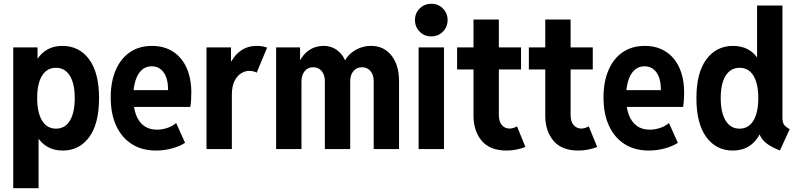

<svg xmlns="http://www.w3.org/2000/svg" viewBox="-20 -781 4185 1006"><path d="M49.3 205.1V-532.7H176.8V-474.1H192.9L171.9 -411.6V-115.7L202.6 -52.7H182.1V205.1ZM309.1 7.8Q219.7 7.8 174.3 -66.2Q128.9 -140.1 128.9 -268.6Q128.9 -396 173.8 -468.3Q218.8 -540.5 307.1 -540.5Q395 -540.5 447 -470.2Q499 -399.9 499 -267.1Q499 -132.8 447.3 -62.5Q395.5 7.8 309.1 7.8ZM273.4 -106.9Q321.3 -106.9 346.4 -149.2Q371.6 -191.4 371.6 -267.1Q371.6 -342.8 345.9 -384.3Q320.3 -425.8 272.9 -425.8Q226.1 -425.8 200.4 -384.5Q174.8 -343.3 174.8 -267.6Q174.8 -190.4 200.7 -148.7Q226.6 -106.9 273.4 -106.9Z M797.9 7.8Q724.1 7.8 670.9 -25.9Q617.7 -59.6 588.9 -121.8Q560.1 -184.1 560.1 -271Q560.1 -352.1 585.9 -412.8Q611.8 -473.6 660.2 -507.1Q708.5 -540.5 776.4 -540.5Q839.8 -540.5 886.2 -510.7Q932.6 -481 957.5 -425.8Q982.4 -370.6 982.4 -295.4Q982.4 -273.4 981 -253.4Q979.5 -233.4 977.1 -220.7H664.6V-308.6H860.8Q860.8 -368.7 837.9 -401.1Q814.9 -433.6 774.9 -433.6Q743.2 -433.6 721.7 -413.3Q700.2 -393.1 689.2 -356.7Q678.2 -320.3 678.2 -272.5Q678.2 -218.8 692.4 -180.4Q706.5 -142.1 734.1 -121.8Q761.7 -101.6 802.2 -101.6Q830.6 -101.6 858.4 -111.3Q886.2 -121.1 902.8 -136.7L949.7 -32.7Q921.4 -14.2 880.6 -3.2Q839.8 7.8 797.9 7.8Z M1062 0V-532.7H1190.4V-460.4H1205.1L1176.8 -424.8Q1186 -452.6 1205.3 -479.5Q1224.6 -506.3 1254.4 -523.4Q1284.2 -540.5 1325.2 -540.5Q1342.3 -540.5 1357.9 -537.6Q1373.5 -534.7 1379.4 -531.2L1324.7 -399.9Q1320.8 -403.8 1309.1 -406.7Q1297.4 -409.7 1285.6 -409.7Q1264.6 -409.7 1243.7 -397Q1222.7 -384.3 1208.7 -356.4Q1194.8 -328.6 1194.8 -283.7V0Z M1426.8 0V-532.7H1552.2V-467.8H1571.3L1539.6 -427.7Q1550.8 -477.5 1587.6 -509Q1624.5 -540.5 1676.3 -540.5Q1719.2 -540.5 1751.7 -513.7Q1784.2 -486.8 1794.9 -442.9L1774.9 -465.3H1798.8L1778.3 -442.9Q1794.4 -487.8 1835 -514.2Q1875.5 -540.5 1924.8 -540.5Q1991.2 -540.5 2031 -490.2Q2070.8 -439.9 2070.8 -356.9V0H1938V-356Q1938 -388.7 1921.1 -408.7Q1904.3 -428.7 1876.5 -428.7Q1848.6 -428.7 1831.8 -408.4Q1814.9 -388.2 1814.9 -356V0H1682.1V-356Q1682.1 -388.7 1665.5 -408.7Q1648.9 -428.7 1620.6 -428.7Q1593.3 -428.7 1576.4 -408.2Q1559.6 -387.7 1559.6 -355V0Z M2173.3 0V-532.7H2306.2V0ZM2239.7 -590.3Q2203.6 -590.3 2179 -615Q2154.3 -639.6 2154.3 -675.8Q2154.3 -711.9 2179 -736.6Q2203.6 -761.2 2239.7 -761.2Q2275.9 -761.2 2300.5 -736.6Q2325.2 -711.9 2325.2 -675.8Q2325.2 -639.6 2300.5 -615Q2275.9 -590.3 2239.7 -590.3Z M2634.3 7.8Q2546.9 7.8 2503.9 -43.5Q2460.9 -94.7 2460.9 -175.3V-678.7H2593.8V-178.7Q2593.8 -144 2609.6 -125.7Q2625.5 -107.4 2649.9 -107.4Q2660.2 -107.4 2670.4 -110.8Q2680.7 -114.3 2689 -118.7L2732.9 -11.2Q2714.4 -3.4 2688.2 2.2Q2662.1 7.8 2634.3 7.8ZM2375 -417V-532.7H2710V-417Z M3010.3 7.8Q2922.9 7.8 2879.9 -43.5Q2836.9 -94.7 2836.9 -175.3V-678.7H2969.7V-178.7Q2969.7 -144 2985.6 -125.7Q3001.5 -107.4 3025.9 -107.4Q3036.1 -107.4 3046.4 -110.8Q3056.6 -114.3 3064.9 -118.7L3108.9 -11.2Q3090.3 -3.4 3064.2 2.2Q3038.1 7.8 3010.3 7.8ZM2751 -417V-532.7H3085.9V-417Z M3379.9 7.8Q3306.2 7.8 3252.9 -25.9Q3199.7 -59.6 3170.9 -121.8Q3142.1 -184.1 3142.1 -271Q3142.1 -352.1 3168 -412.8Q3193.8 -473.6 3242.2 -507.1Q3290.5 -540.5 3358.4 -540.5Q3421.9 -540.5 3468.3 -510.7Q3514.6 -481 3539.6 -425.8Q3564.5 -370.6 3564.5 -295.4Q3564.5 -273.4 3563 -253.4Q3561.5 -233.4 3559.1 -220.7H3246.6V-308.6H3442.9Q3442.9 -368.7 3419.9 -401.1Q3397 -433.6 3356.9 -433.6Q3325.2 -433.6 3303.7 -413.3Q3282.2 -393.1 3271.2 -356.7Q3260.3 -320.3 3260.3 -272.5Q3260.3 -218.8 3274.4 -180.4Q3288.6 -142.1 3316.2 -121.8Q3343.8 -101.6 3384.3 -101.6Q3412.6 -101.6 3440.4 -111.3Q3468.3 -121.1 3484.9 -136.7L3531.7 -32.7Q3503.4 -14.2 3462.6 -3.2Q3421.9 7.8 3379.9 7.8Z M4066.4 7.8Q4033.2 -5.4 4010.5 -19.8Q3987.8 -34.2 3974.1 -52Q3960.4 -69.8 3955.6 -91.8L3976.6 -75.2H3937.5L3955.6 -137.2V-419.9L3934.6 -477.5H3946.8V-752H4079.6V-163.6Q4079.6 -138.2 4089.1 -126.2Q4098.6 -114.3 4117.7 -104.5ZM3819.3 7.8Q3732.9 7.8 3680.9 -62.5Q3628.9 -132.8 3628.9 -267.1Q3628.9 -399.9 3681.2 -470.2Q3733.4 -540.5 3820.8 -540.5Q3910.2 -540.5 3954.6 -468.3Q3999 -396 3999 -268.6Q3999 -140.1 3953.9 -66.2Q3908.7 7.8 3819.3 7.8ZM3854.5 -106.9Q3901.9 -106.9 3927.5 -148.7Q3953.1 -190.4 3953.1 -267.6Q3953.1 -343.3 3927.7 -384.5Q3902.3 -425.8 3855.5 -425.8Q3808.1 -425.8 3782.2 -384.3Q3756.3 -342.8 3756.3 -267.1Q3756.3 -191.4 3782 -149.2Q3807.6 -106.9 3854.5 -106.9Z"/></svg>

Font: Reddit Sans Condensed
Style: Bold
Weight: 700
Designer: Stephen Hutchings
Foundry: Reddit
Version: Version 1.014